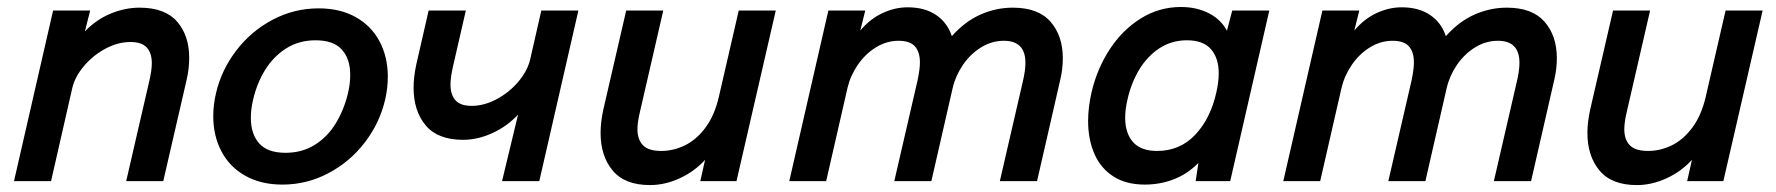

<svg xmlns="http://www.w3.org/2000/svg" viewBox="-20 -518 5079 549"><path d="M131.8 -487.8H237.8L222.7 -428.2Q256.3 -462.9 297.4 -479.5Q338.4 -496.1 378.9 -496.1Q451.7 -496.1 486.3 -456.3Q521 -416.5 521 -352.5Q521 -321.8 513.7 -290L446.8 0H340.8L406.7 -285.6Q414.1 -316.4 414.1 -337.4Q414.1 -366.2 399.7 -382.1Q385.3 -397.9 353 -397.9Q317.4 -397.9 281.7 -378.9Q246.1 -359.9 220.2 -329.3Q194.3 -298.8 186.5 -265.6L126 0H20Z M589.8 -185.5Q589.8 -218.8 597.7 -252Q613.3 -318.4 655.8 -373.8Q698.2 -429.2 759.8 -461.7Q821.3 -494.1 891.1 -494.1Q952.6 -494.1 997.3 -469Q1042 -443.8 1065.4 -399.4Q1088.9 -355 1088.9 -298.8Q1088.9 -265.6 1081.1 -232.4Q1065.4 -165.5 1022.9 -110.4Q980.5 -55.2 918.9 -22.7Q857.4 9.8 787.6 9.8Q726.1 9.8 681.4 -15.4Q636.7 -40.5 613.3 -85Q589.8 -129.4 589.8 -185.5ZM975.1 -252Q981.4 -277.8 981.4 -304.2Q981.4 -349.6 957.5 -376.2Q933.6 -402.8 882.3 -402.8Q835.4 -402.8 798.8 -379.9Q762.2 -356.9 738.3 -318.4Q714.4 -279.8 703.6 -232.4Q697.3 -206.5 697.3 -180.2Q697.3 -134.8 721.2 -107.9Q745.1 -81.1 796.4 -81.1Q843.8 -81.1 880.4 -104Q917 -127 940.4 -165.8Q963.9 -204.6 975.1 -252Z M1461.4 -190.4Q1430.7 -157.2 1388.4 -137.7Q1346.2 -118.2 1304.2 -118.2Q1231.9 -118.2 1197.3 -159.4Q1162.6 -200.7 1162.6 -267.1Q1162.6 -297.9 1170.4 -334L1205.6 -487.8H1312L1275.4 -328.6Q1268.1 -296.9 1268.1 -276.4Q1268.1 -247.6 1282.2 -231.4Q1296.4 -215.3 1328.6 -215.3Q1364.3 -215.3 1400.4 -234.6Q1436.5 -253.9 1462.4 -284.7Q1488.3 -315.4 1496.1 -348.6L1527.8 -487.8H1633.8L1522 0H1415.5Z M1697.3 -138.2Q1697.3 -168.5 1705.1 -204.6L1770.5 -487.8H1876.5L1810.1 -199.2Q1802.7 -168.9 1802.7 -148.4Q1802.7 -119.1 1818.4 -102.8Q1834 -86.4 1870.6 -86.4Q1905.8 -86.4 1938.7 -102.5Q1971.7 -118.7 1997.6 -153.6Q2023.4 -188.5 2035.6 -241.7L2092.3 -487.8H2198.2L2085.9 0H1982.4L1996.1 -61Q1965.3 -27.3 1923.3 -8.1Q1881.3 11.2 1838.4 11.2Q1766.6 11.2 1731.9 -30.3Q1697.3 -71.8 1697.3 -138.2Z M2348.6 -487.8H2454.1L2439.9 -430.7Q2468.3 -464.4 2503.7 -480.7Q2539.1 -497.1 2575.2 -497.1Q2624.5 -497.1 2656.7 -475.1Q2689 -453.1 2701.7 -414.6Q2738.8 -456.5 2783.4 -476.3Q2828.1 -496.1 2876 -496.1Q2948.7 -496.1 2983.9 -455.8Q3019 -415.5 3019 -351.6Q3019 -320.8 3011.7 -290L2945.3 0H2838.9L2904.8 -285.6Q2912.1 -316.4 2912.1 -338.4Q2912.1 -401.4 2850.6 -401.4Q2815.9 -401.4 2785.4 -382.6Q2754.9 -363.8 2733.6 -332.8Q2712.4 -301.8 2704.1 -266.6L2643.1 0H2537.1L2603.5 -287.6Q2610.4 -320.3 2610.4 -339.4Q2610.4 -369.1 2596.2 -385.3Q2582 -401.4 2549.3 -401.4Q2515.1 -401.4 2484.6 -382.6Q2454.1 -363.8 2432.9 -332.8Q2411.6 -301.8 2403.3 -266.6L2342.3 0H2236.8Z M3609.4 -487.8 3497.6 0H3398.9L3406.7 -52.2Q3375.5 -20.5 3336.4 -5.4Q3297.4 9.8 3253.4 9.8Q3200.2 9.8 3163.8 -13.4Q3127.4 -36.6 3109.4 -77.9Q3091.3 -119.1 3091.3 -172.4Q3091.3 -210.4 3101.1 -253.9Q3116.7 -320.8 3152.8 -376.5Q3189 -432.1 3241.7 -465.1Q3294.4 -498 3356.4 -498Q3401.9 -498 3436.5 -480.2Q3471.2 -462.4 3488.3 -430.2L3503.4 -487.8ZM3464.8 -308.1Q3464.8 -352.1 3442.6 -377.4Q3420.4 -402.8 3374 -402.8Q3330.6 -402.8 3295.9 -380.4Q3261.2 -357.9 3238 -319.8Q3214.8 -281.7 3204.1 -234.4Q3197.3 -205.6 3197.3 -181.2Q3197.3 -137.2 3219.7 -111.8Q3242.2 -86.4 3288.6 -86.4Q3354 -86.4 3397.7 -132.8Q3441.4 -179.2 3458 -253.9Q3464.8 -283.7 3464.8 -308.1Z M3761.2 -487.8H3866.7L3852.5 -430.7Q3880.9 -464.4 3916.3 -480.7Q3951.7 -497.1 3987.8 -497.1Q4037.1 -497.1 4069.3 -475.1Q4101.6 -453.1 4114.3 -414.6Q4151.4 -456.5 4196 -476.3Q4240.7 -496.1 4288.6 -496.1Q4361.3 -496.1 4396.5 -455.8Q4431.6 -415.5 4431.6 -351.6Q4431.6 -320.8 4424.3 -290L4357.9 0H4251.5L4317.4 -285.6Q4324.7 -316.4 4324.7 -338.4Q4324.7 -401.4 4263.2 -401.4Q4228.5 -401.4 4198 -382.6Q4167.5 -363.8 4146.2 -332.8Q4125 -301.8 4116.7 -266.6L4055.7 0H3949.7L4016.1 -287.6Q4022.9 -320.3 4022.9 -339.4Q4022.9 -369.1 4008.8 -385.3Q3994.6 -401.4 3961.9 -401.4Q3927.7 -401.4 3897.2 -382.6Q3866.7 -363.8 3845.5 -332.8Q3824.2 -301.8 3815.9 -266.6L3754.9 0H3649.4Z M4519 -138.2Q4519 -168.5 4526.9 -204.6L4592.3 -487.8H4698.2L4631.8 -199.2Q4624.5 -168.9 4624.5 -148.4Q4624.5 -119.1 4640.1 -102.8Q4655.8 -86.4 4692.4 -86.4Q4727.5 -86.4 4760.5 -102.5Q4793.5 -118.7 4819.3 -153.6Q4845.2 -188.5 4857.4 -241.7L4914.1 -487.8H5020L4907.7 0H4804.2L4817.9 -61Q4787.1 -27.3 4745.1 -8.1Q4703.1 11.2 4660.2 11.2Q4588.4 11.2 4553.7 -30.3Q4519 -71.8 4519 -138.2Z"/></svg>

Font: Acari Sans SemiBold
Style: Italic
Weight: 600
Italic angle: -13°
Designer: Alfredo Marco Pradil and Stefan Peev
Foundry: Hanken Design Co.
Version: Version 1.045;January 11, 2019;FontCreator 11.5.0.2425 64-bi